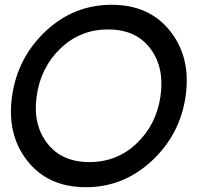

<svg xmlns="http://www.w3.org/2000/svg" viewBox="-20 -780 842 810"><path d="M342.8 9.8Q182.6 9.8 95.2 -101.6Q7.8 -212.9 31 -375Q54.2 -537.1 172.6 -648.4Q291 -759.8 451.2 -759.8Q610.4 -759.8 698.2 -648.4Q786.1 -537.1 763.2 -375Q740.2 -212.9 620.6 -101.6Q501 9.8 342.8 9.8ZM657.2 -375Q674.3 -496.1 613.8 -575.9Q553.2 -655.8 436 -655.8Q318.8 -655.8 235.4 -575.9Q151.9 -496.1 134.8 -375Q117.7 -255.9 179 -176Q240.2 -96.2 357.2 -96.2Q474.1 -96.2 557.1 -175.5Q640.1 -254.9 657.2 -375Z"/></svg>

Font: Oakes Grotesk
Style: Medium Italic
Weight: 500
Designer: Samuel Oakes
Foundry: Samuel Oakes
Version: Version 1.0 | wf-rip DC20170320